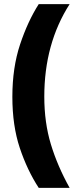

<svg xmlns="http://www.w3.org/2000/svg" viewBox="-20 -754 358 932"><path d="M168 158H318Q259 52 227 -53.5Q195 -159 195 -285Q195 -542 318 -734H168Q115 -651 77.5 -538.5Q40 -426 40 -284Q40 -144 76 -36Q112 72 168 158Z"/></svg>

Font: Noto Sans Display Condensed Black
Style: Regular
Weight: 900
Width: 3
Designer: Monotype Design team
Foundry: Monotype Imaging Inc.
Version: 1.000